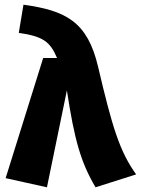

<svg xmlns="http://www.w3.org/2000/svg" viewBox="-20 -780 600 818"><path d="M80 -760 60 -640C162 -625 193 -604 223 -533H164L4 -21L180 18L265 -395C297 -183 325 -87 387 18L560 -37C489 -136 458 -240 398 -495C353 -688 260 -735 80 -760Z"/></svg>

Font: Fira Sans ExtraBold
Style: Regular
Weight: 800
Designer: bBox Type GmbH & Carrois Corporate GbR & Edenspiekermann AG
Foundry: bBox Type GmbH & Carrois Corporate GbR & Edenspiekermann AG
Version: Version 4.300;PS 004.300;hotconv 1.0.88;makeotf.lib2.5.64775